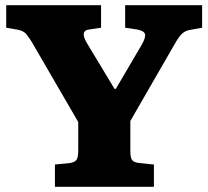

<svg xmlns="http://www.w3.org/2000/svg" viewBox="-20 -721 803 741"><path d="M192 0V-86L251 -92Q269 -95 275.5 -104.5Q282 -114 282 -143V-250L105 -555Q92 -577 81 -590Q70 -603 45 -607L4 -614V-701H370V-614L323 -607Q306 -605 303.5 -592.5Q301 -580 314 -557L422 -378H427L528 -550Q543 -577 539.5 -589.5Q536 -602 510 -607L463 -614V-701H760V-614L710 -605Q692 -601 680 -588.5Q668 -576 653 -549L483 -254V-139Q483 -114 489 -104.5Q495 -95 515 -92L574 -86V0Z"/></svg>

Font: Literata ExtraBold
Style: Regular
Weight: 800
Designer: Latin by Veronika Burian and Jose Scaglione. Greek by Irene Vlachou. Cyrillic by Vera Evstafieva.
Foundry: TypeTogether
Version: Version 3.103;gftools[0.9.29]